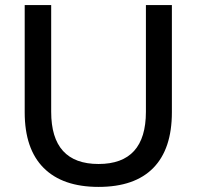

<svg xmlns="http://www.w3.org/2000/svg" viewBox="-20 -725 773 754"><path d="M367 9Q226 9 151.5 -65.5Q77 -140 77 -284V-705H181V-286Q181 -81 367 -81Q553 -81 553 -286V-705H655V-284Q655 -140 582 -65.5Q509 9 367 9Z"/></svg>

Font: Nunito Sans SemiBold
Style: Regular
Weight: 600
Designer: Vernon Adams
Foundry: Vernon Adams
Version: Version 3.101; ttfautohint (v1.8.4.7-5d5b);gftools[0.9.27]